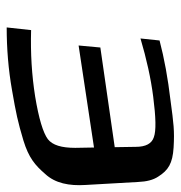

<svg xmlns="http://www.w3.org/2000/svg" viewBox="-73 -512 540 574"><g transform="rotate(-90 197.0 -225.0)"><path d="M363 -18 369 -75C308 -57 250 -44 195 -37C133 -29 93 -28 74 -35C55 -41 45 -59 45 -89L44 -152L342 -195L348 -260L43 -214L42 -270C42 -311 50 -338 68 -352C87 -366 129 -379 196 -390C259 -400 325 -404 394 -402L402 -475C339 -475 276 -470 214 -459C145 -447 121 -442 64 -425C12 -409 -10 -390 -36 -360C-64 -330 -72 -288 -69 -240L-60 -82C-59 -57 -54 -37 -44 -22C-25 8 -5 21 43 24C94 27 115 24 182 15C250 7 310 -4 363 -18Z"/></g></svg>

Font: Gamestation Warped
Style: Regular
Weight: 400
Designer: Jonas Hecksher
Foundry: Jonas Hecksher, Playtypeª, e-types AS
Version: Version 1.003